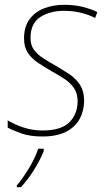

<svg xmlns="http://www.w3.org/2000/svg" viewBox="-20 -558 442 799"><path d="M156 10Q106 10 70 -2.5Q34 -15 12 -27V-57Q40 -40 77.5 -27.5Q115 -15 157 -15Q235 -15 269 -49.5Q303 -84 303 -137Q303 -170 287.5 -192Q272 -214 247.5 -230Q223 -246 196 -261Q165 -279 138.5 -296.5Q112 -314 96 -338Q80 -362 80 -398Q80 -447 103 -478Q126 -509 164 -523.5Q202 -538 247 -538Q291 -538 325.5 -529Q360 -520 385 -508L376 -483Q352 -496 318 -504.5Q284 -513 246 -513Q187 -513 147 -486.5Q107 -460 107 -400Q107 -370 121.5 -350.5Q136 -331 160 -315.5Q184 -300 211 -285Q240 -268 267.5 -250Q295 -232 312.5 -205.5Q330 -179 330 -138Q330 -98 312 -64Q294 -30 255.5 -10Q217 10 156 10ZM50 221V214Q75 184 100 143Q125 102 139 61H162V71Q147 108 121.5 149Q96 190 67 221Z"/></svg>

Font: Noto Sans Disp Thin
Style: Italic
Weight: 100
Italic angle: -12°
Designer: Monotype Design Team
Foundry: Monotype Imaging Inc.
Version: Version 2.000;GOOG;noto-source:20170915:90ef993387c0